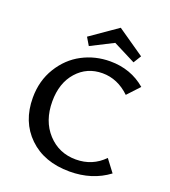

<svg xmlns="http://www.w3.org/2000/svg" viewBox="-155 -978 971 1098"><g transform="rotate(20 330.5 -429.5)"><path d="M390 -774 254 -705 226 -752 390 -866 555 -752 526 -705ZM575 -141 631 -67Q532 7 395 7Q240 7 147 -83Q54 -173 54 -319Q54 -422 103.5 -502.5Q153 -583 231 -624Q309 -665 400 -665Q526 -665 616 -588L548 -515Q474 -586 382 -586Q288 -586 227 -517.5Q166 -449 166 -337Q166 -218 234 -144Q302 -70 405 -70Q506 -70 575 -141Z"/></g></svg>

Font: EauTest Semibold
Style: Regular
Weight: 600
Designer: Christian Thalmann (Catharsis Fonts)
Version: Version 0.001;PS 000.001;hotconv 1.0.88;makeotf.lib2.5.64775